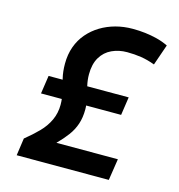

<svg xmlns="http://www.w3.org/2000/svg" viewBox="-106 -803 835 896"><g transform="rotate(15 312.0 -355.0)"><path d="M55 0 67 -84Q103 -113 131.5 -142Q160 -171 176 -205.5Q192 -240 192 -280Q192 -312 184.5 -341.5Q177 -371 169.5 -402Q162 -433 162 -471Q162 -516 175.5 -553.5Q189 -591 214 -620Q239 -649 272 -669Q305 -689 344 -699.5Q383 -710 426 -710Q458 -710 487 -706.5Q516 -703 544 -696Q572 -689 599 -676L564 -575Q529 -588 497 -593Q465 -598 429 -598Q389 -598 355.5 -582.5Q322 -567 302.5 -534.5Q283 -502 283 -452Q283 -425 289.5 -397Q296 -369 302.5 -341.5Q309 -314 309 -289Q309 -250 298.5 -218.5Q288 -187 267.5 -159.5Q247 -132 219 -104H516L500 0ZM90 -308 103 -396H490L477 -308Z"/></g></svg>

Font: Georama ExtraCondensed Thin SemiBold
Style: Italic
Weight: 600
Italic angle: -9°
Version: Version 1.001